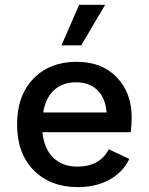

<svg xmlns="http://www.w3.org/2000/svg" viewBox="-20 -766 618 796"><path d="M308.1 -746.1H416L316.9 -578.1H234.9ZM303.2 9.8Q189.5 9.8 120.1 -59.8Q50.8 -129.4 50.8 -250Q50.8 -370.6 118.9 -440.2Q187 -509.8 296.9 -509.8Q402.8 -509.8 464.4 -445.3Q525.9 -380.9 525.9 -279.8Q525.9 -248 522 -217.8H155.8Q163.1 -148.9 200.9 -112.1Q238.8 -75.2 300.8 -75.2Q393.1 -75.2 431.2 -147L516.1 -106.9Q489.7 -51.8 433.6 -21Q377.4 9.8 303.2 9.8ZM159.2 -299.8H421.9Q417.5 -359.4 383.8 -392.1Q350.1 -424.8 294.9 -424.8Q239.7 -424.8 204.3 -392.6Q168.9 -360.4 159.2 -299.8Z"/></svg>

Font: Work Sans Medium
Style: Regular
Weight: 500
Designer: Wei Huang
Foundry: Wei Huang
Version: Version 2.012